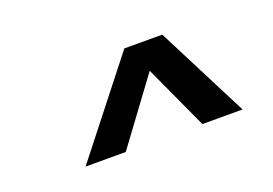

<svg xmlns="http://www.w3.org/2000/svg" viewBox="-50 -819 690 485"><g transform="rotate(-20 295.0 -576.5)"><path d="M113 -453 307 -700H409L535 -453H427L348 -625L221 -453Z"/></g></svg>

Font: Host Grotesk Light SemiBold
Style: Italic
Weight: 600
Italic angle: -8°
Version: Version 1.003